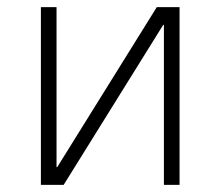

<svg xmlns="http://www.w3.org/2000/svg" viewBox="-20 -520 620 540"><path d="M95 -500H139V-50H141L421 -500H485V0H441V-450H439L159 0H95Z"/></svg>

Font: PT Root UI Light
Style: Regular
Weight: 300
Designer: Vitaly Kuzmin
Foundry: ParaType Ltd.
Version: Version 2.000G